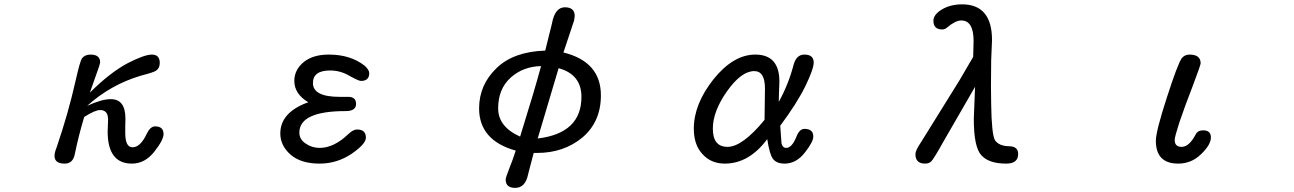

<svg xmlns="http://www.w3.org/2000/svg" viewBox="-20 -742 6040 896"><path d="M234.4 -14.6Q234.4 -30.3 244.1 -53.7Q298.8 -213.9 333 -366.2Q353.5 -458 363.3 -470.7Q377 -487.3 402.3 -487.3Q447.3 -487.3 447.3 -451.2L443.4 -434.6L399.4 -309.6Q490.2 -400.4 572.3 -445.3Q653.3 -487.3 688.5 -487.3Q725.6 -487.3 725.6 -448.2Q725.6 -423.8 708 -412.1Q697.3 -404.3 636.7 -388.7Q496.1 -346.7 386.7 -248Q454.1 -279.3 497.1 -279.3Q565.4 -279.3 565.4 -188.5L564.5 -149.4V-121.1Q564.5 -54.7 598.6 -54.7Q635.7 -54.7 665 -118.2Q681.6 -152.3 704.1 -152.3Q743.2 -152.3 743.2 -116.2Q743.2 -88.9 700.2 -34.2Q656.2 21.5 595.7 21.5Q482.4 21.5 482.4 -127.9L484.4 -183.6Q484.4 -228.5 447.3 -228.5Q423.8 -228.5 373 -196.3Q345.7 -105.5 329.1 -22.5Q320.3 21.5 282.2 21.5Q234.4 21.5 234.4 -14.6Z M1335.9 -20.5Q1288.1 -62.5 1288.1 -119.1Q1288.1 -214.8 1410.2 -261.7L1418.9 -264.6Q1353.5 -303.7 1353.5 -364.3Q1353.5 -417 1398.4 -453.1Q1441.4 -487.3 1514.6 -487.3Q1615.2 -487.3 1681.6 -435.5Q1703.1 -416 1703.1 -400.4Q1703.1 -364.3 1664.1 -364.3Q1654.3 -364.3 1611.3 -387.7Q1569.3 -413.1 1520.5 -413.1Q1440.4 -413.1 1440.4 -354.5Q1440.4 -290 1565.4 -290H1605.5Q1641.6 -290 1641.6 -256.8Q1641.6 -223.6 1592.8 -223.6Q1377 -223.6 1377 -123Q1377 -91.8 1406.2 -72.3Q1435.5 -51.8 1471.7 -51.8Q1538.1 -51.8 1605.5 -116.2Q1627.9 -137.7 1646.5 -137.7Q1687.5 -137.7 1687.5 -99.6Q1687.5 -70.3 1621.1 -24.4Q1552.7 21.5 1471.7 21.5Q1383.8 21.5 1335.9 -20.5Z M2339.8 95.7Q2339.8 86.9 2356.4 44.9Q2373 3.9 2386.7 -39.1Q2215.8 -86.9 2215.8 -236.3Q2215.8 -345.7 2296.9 -423.8Q2376 -501 2524.4 -505.9L2555.7 -631.8Q2569.3 -708 2616.2 -708Q2662.1 -708 2662.1 -667L2659.2 -646.5L2609.4 -497.1Q2784.2 -454.1 2784.2 -296.9Q2784.2 -173.8 2698.2 -100.6Q2611.3 -28.3 2486.3 -28.3H2470.7L2455.1 30.3L2444.3 72.3Q2431.6 134.8 2383.8 134.8Q2339.8 134.8 2339.8 95.7ZM2504.9 -433.6Q2420.9 -431.6 2363.3 -379.9Q2304.7 -327.1 2304.7 -236.3Q2304.7 -150.4 2407.2 -104.5Q2476.6 -327.1 2504.9 -433.6ZM2693.4 -290Q2693.4 -394.5 2586.9 -423.8L2489.3 -95.7Q2693.4 -120.1 2693.4 -290Z M3256.8 -24.4Q3217.8 -67.4 3217.8 -141.6Q3217.8 -255.9 3309.6 -372.1Q3402.3 -487.3 3504.9 -487.3Q3617.2 -487.3 3617.2 -361.3L3615.2 -306.6L3614.3 -266.6Q3659.2 -347.7 3682.6 -436.5Q3695.3 -487.3 3733.4 -487.3Q3777.3 -487.3 3777.3 -450.2Q3777.3 -420.9 3739.3 -341.8Q3699.2 -259.8 3621.1 -155.3L3627 -73.2Q3631.8 -51.8 3649.4 -51.8Q3675.8 -51.8 3697.3 -105.5Q3710.9 -140.6 3734.4 -140.6Q3775.4 -140.6 3775.4 -104.5Q3775.4 -80.1 3735.4 -29.3Q3695.3 21.5 3641.6 21.5Q3603.5 21.5 3586.9 -1Q3571.3 -21.5 3560.5 -92.8Q3475.6 21.5 3362.3 21.5Q3296.9 21.5 3256.8 -24.4ZM3547.9 -182.6 3549.8 -329.1Q3549.8 -410.2 3500 -410.2Q3439.5 -410.2 3373 -316.4Q3306.6 -222.7 3306.6 -141.6Q3306.6 -56.6 3375 -56.6Q3444.3 -56.6 3547.9 -182.6Z M4252 -22.5Q4252 -40 4277.3 -77.1L4457 -366.2L4521.5 -476.6L4523.4 -550.8Q4523.4 -646.5 4465.8 -646.5Q4438.5 -646.5 4399.4 -613.3Q4389.6 -604.5 4377 -604.5Q4335.9 -604.5 4335.9 -645.5Q4335.9 -673.8 4376 -698.2Q4416 -721.7 4469.7 -721.7Q4609.4 -721.7 4609.4 -554.7L4605.5 -460.9L4604.5 -338.9L4605.5 -255.9Q4607.4 -117.2 4623 -87.9Q4642.6 -59.6 4690.4 -59.6Q4731.4 -58.6 4731.4 -23.4Q4731.4 21.5 4675.8 21.5Q4595.7 21.5 4560.5 -16.6Q4524.4 -53.7 4524.4 -186.5L4530.3 -336.9L4388.7 -91.8Q4335.9 2.9 4325.2 11.7Q4314.5 21.5 4296.9 21.5Q4252 21.5 4252 -22.5Z M5374 -85Q5374 -128.9 5424.8 -285.2Q5475.6 -443.4 5495.1 -470.7Q5508.8 -487.3 5531.2 -487.3Q5583 -487.3 5583 -446.3Q5583 -438.5 5543.9 -335Q5510.7 -250 5483.4 -169.9Q5461.9 -103.5 5461.9 -88.9Q5461.9 -56.6 5494.1 -56.6Q5529.3 -56.6 5559.6 -114.3Q5569.3 -133.8 5594.7 -133.8Q5630.9 -133.8 5630.9 -100.6Q5630.9 -66.4 5585 -22.5Q5540 21.5 5478.5 21.5Q5374 21.5 5374 -85Z"/></svg>

Font: KTXP_ComRound
Style: Medium
Weight: 500
Version: Version 1.01;May 16, 2022;FontCreator 13.0.0.2683 64-bit